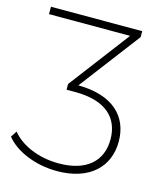

<svg xmlns="http://www.w3.org/2000/svg" viewBox="-134 -600 738 878"><g transform="rotate(15 235.5 -160.5)"><path d="M218 199C374 199 457 114 457 -4C457 -123 376 -204 212 -205L430 -492V-520H-2V-485H382L165 -199V-172H206C351 -172 418 -106 418 -4C418 98 349 163 217 163C118 163 35 124 -6 72L-25 101C20 158 114 199 218 199Z"/></g></svg>

Font: Montserrat-Alt1 ExtLt
Style: Regular
Weight: 200
Designer: Differentunic
Foundry: Differentunic
Version: Version 7.222